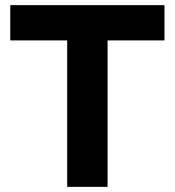

<svg xmlns="http://www.w3.org/2000/svg" viewBox="-20 -726 679 746"><path d="M241 0V-696H398V0ZM20 -569V-706H619V-569Z"/></svg>

Font: Outfit-Bold
Style: Bold
Weight: 700
Designer: Rodrigo Fuenzalida
Foundry: fragTYPE
Version: Version 1.000